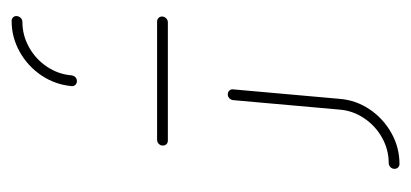

<svg xmlns="http://www.w3.org/2000/svg" viewBox="-208 -350 707 330"><g transform="rotate(-90 145.0 -185.5)"><path d="M147.4 -147Q151.1 -147 153.7 -144.4Q156.3 -141.9 155.9 -137.8L139.6 45.2Q137.4 73.3 121.5 96.9Q105.6 120.4 80.7 134.3Q55.9 148.1 27.8 148.1Q24.1 148.1 21.7 145.7Q19.3 143.3 19.3 139.6Q19.3 135.6 22.2 132.6Q25.2 129.6 29.3 129.6Q52.2 129.6 72.6 118.3Q93 107 106.1 87.6Q119.3 68.1 121.1 45.2L137.4 -137.8Q137.8 -141.5 140.6 -144.3Q143.3 -147 147.4 -147ZM59.3 -258.5Q59.3 -262.6 62.2 -265.6Q65.2 -268.5 69.3 -268.5H272.6Q275.9 -268.5 278.5 -266.1Q281.1 -263.7 281.1 -260Q281.1 -255.9 278.1 -253Q275.2 -250 271.1 -250H67.8Q64.1 -250 61.7 -252.4Q59.3 -254.8 59.3 -258.5ZM170 -406.3Q166.3 -406.3 163.7 -408.9Q161.1 -411.5 161.5 -415.6Q164.1 -443.7 179.8 -467.2Q195.6 -490.7 220.4 -504.6Q245.2 -518.5 273.3 -518.5Q277 -518.5 279.4 -516.3Q281.9 -514.1 281.9 -510.4Q281.9 -506.3 278.9 -503.1Q275.9 -500 271.9 -500Q248.9 -500 228.5 -488.7Q208.1 -477.4 195 -458Q181.9 -438.5 180 -415.6Q179.6 -411.9 176.9 -409.1Q174.1 -406.3 170 -406.3Z"/></g></svg>

Font: 26F Galaxy Sans Hairline
Style: Italic
Weight: 50
Italic angle: -5°
Designer: C₂₉H₂₅N₃O₅
Version: Version 1.200